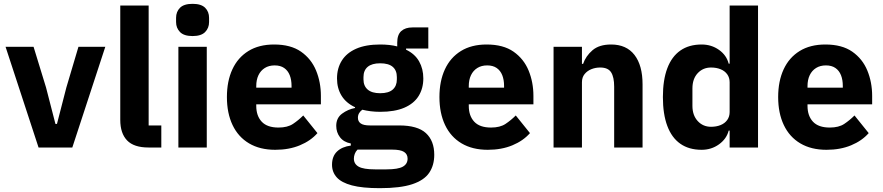

<svg xmlns="http://www.w3.org/2000/svg" viewBox="-20 -769 4603 1001"><path d="M357 0H181L9 -525H155L220 -313L269 -123H277L326 -313L389 -525H529Z M821 0H754Q678 0 642.5 -37Q607 -74 607 -144V-740H755V-115H821Z M984 -581Q939 -581 918.5 -602Q898 -623 898 -654V-676Q898 -708 918.5 -728.5Q939 -749 984 -749Q1029 -749 1049.5 -728.5Q1070 -708 1070 -676V-654Q1070 -623 1049.5 -602Q1029 -581 984 -581ZM910 0V-525H1058V0Z M1415 12Q1335 12 1278.5 -21.5Q1222 -55 1192.5 -117Q1163 -179 1163 -263Q1163 -346 1191.5 -407.5Q1220 -469 1275 -503Q1330 -537 1409 -537Q1496 -537 1549.5 -499.5Q1603 -462 1628 -401Q1653 -340 1653 -269V-225H1316V-217Q1316 -165 1344.5 -134.5Q1373 -104 1432 -104Q1479 -104 1507.5 -123Q1536 -142 1561 -167L1635 -75Q1600 -35 1543.5 -11.5Q1487 12 1415 12ZM1412 -428Q1382 -428 1360.5 -414.5Q1339 -401 1327.5 -377Q1316 -353 1316 -320V-312H1500V-321Q1500 -353 1490.5 -377Q1481 -401 1461.5 -414.5Q1442 -428 1412 -428Z M2244 38Q2244 93 2217.5 132Q2191 171 2129 191.5Q2067 212 1960 212Q1869 212 1814.5 197.5Q1760 183 1735.5 155.5Q1711 128 1711 90Q1711 46 1737 21Q1763 -4 1809 -10V-21Q1772 -28 1752.5 -53.5Q1733 -79 1733 -113Q1733 -154 1763.5 -176.5Q1794 -199 1831 -206V-210Q1784 -232 1760.5 -270.5Q1737 -309 1737 -360Q1737 -413 1762 -453Q1787 -493 1837 -515Q1887 -537 1962 -537Q1987 -537 2009.5 -534.5Q2032 -532 2051 -527V-547Q2051 -588 2072 -607Q2093 -626 2130 -626H2213V-516H2097V-510Q2143 -488 2165 -449Q2187 -410 2187 -360Q2187 -308 2162.5 -268.5Q2138 -229 2088 -207.5Q2038 -186 1962 -186Q1936 -186 1912.5 -189Q1889 -192 1869 -197Q1859 -190 1852.5 -179.5Q1846 -169 1846 -155Q1846 -136 1860.5 -125.5Q1875 -115 1909 -115H2061Q2157 -115 2200.5 -75Q2244 -35 2244 38ZM2105 58Q2105 35 2086.5 23Q2068 11 2024 11H1844Q1834 21 1829.5 33.5Q1825 46 1825 58Q1825 86 1850 100Q1875 114 1935 114H1995Q2055 114 2080 100Q2105 86 2105 58ZM1962 -283Q2006 -283 2027.5 -302Q2049 -321 2049 -355V-367Q2049 -402 2027.5 -420.5Q2006 -439 1962 -439Q1919 -439 1897 -420.5Q1875 -402 1875 -367V-355Q1875 -321 1897 -302Q1919 -283 1962 -283Z M2523 12Q2443 12 2386.5 -21.5Q2330 -55 2300.5 -117Q2271 -179 2271 -263Q2271 -346 2299.5 -407.5Q2328 -469 2383 -503Q2438 -537 2517 -537Q2604 -537 2657.5 -499.5Q2711 -462 2736 -401Q2761 -340 2761 -269V-225H2424V-217Q2424 -165 2452.5 -134.5Q2481 -104 2540 -104Q2587 -104 2615.5 -123Q2644 -142 2669 -167L2743 -75Q2708 -35 2651.5 -11.5Q2595 12 2523 12ZM2520 -428Q2490 -428 2468.5 -414.5Q2447 -401 2435.5 -377Q2424 -353 2424 -320V-312H2608V-321Q2608 -353 2598.5 -377Q2589 -401 2569.5 -414.5Q2550 -428 2520 -428Z M3014 0H2866V-525H3014V-436H3020Q3034 -477 3069 -507Q3104 -537 3166 -537Q3246 -537 3288 -482.5Q3330 -428 3330 -329V0H3182V-317Q3182 -367 3166 -392Q3150 -417 3109 -417Q3085 -417 3063.5 -408.5Q3042 -400 3028 -383Q3014 -366 3014 -340Z M3784 0V-88H3779Q3768 -45 3728.5 -16.5Q3689 12 3638 12Q3572 12 3527 -19.5Q3482 -51 3459 -112.5Q3436 -174 3436 -263Q3436 -352 3459 -413Q3482 -474 3527 -505.5Q3572 -537 3638 -537Q3689 -537 3728.5 -509Q3768 -481 3779 -437H3784V-740H3932V0ZM3687 -108Q3715 -108 3737 -117Q3759 -126 3771.5 -143.5Q3784 -161 3784 -185V-340Q3784 -364 3771.5 -381.5Q3759 -399 3737 -408Q3715 -417 3687 -417Q3645 -417 3617.5 -387.5Q3590 -358 3590 -308V-217Q3590 -168 3617.5 -138Q3645 -108 3687 -108Z M4289 12Q4209 12 4152.5 -21.5Q4096 -55 4066.5 -117Q4037 -179 4037 -263Q4037 -346 4065.5 -407.5Q4094 -469 4149 -503Q4204 -537 4283 -537Q4370 -537 4423.5 -499.5Q4477 -462 4502 -401Q4527 -340 4527 -269V-225H4190V-217Q4190 -165 4218.5 -134.5Q4247 -104 4306 -104Q4353 -104 4381.5 -123Q4410 -142 4435 -167L4509 -75Q4474 -35 4417.5 -11.5Q4361 12 4289 12ZM4286 -428Q4256 -428 4234.5 -414.5Q4213 -401 4201.5 -377Q4190 -353 4190 -320V-312H4374V-321Q4374 -353 4364.5 -377Q4355 -401 4335.5 -414.5Q4316 -428 4286 -428Z"/></svg>

Font: IBM Plex Sans
Style: Bold
Weight: 700
Designer: Mike Abbink, Paul van der Laan, Pieter van Rosmalen
Foundry: Bold Monday
Version: Version 3.201